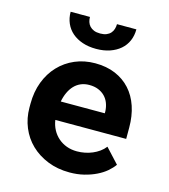

<svg xmlns="http://www.w3.org/2000/svg" viewBox="-113 -839 825 938"><g transform="rotate(15 300.0 -370.0)"><path d="M325.2 9.8Q264.2 9.8 214.4 -10.3Q164.6 -30.3 128.9 -64.7Q93.3 -99.1 74 -145.8Q54.7 -192.4 54.7 -245.6V-265.1Q54.7 -325.7 73.7 -375.7Q92.8 -425.8 127 -461.9Q161.1 -498 208 -518.1Q254.9 -538.1 310.1 -538.1Q367.2 -538.1 411.9 -519.3Q456.5 -500.5 487.5 -466.3Q518.6 -432.1 534.7 -384Q550.8 -335.9 550.8 -277.8V-220.2H192.4Q196.3 -193.4 208.3 -171.1Q220.2 -148.9 238.8 -132.8Q257.3 -116.7 281.2 -107.9Q305.2 -99.1 333.5 -99.1Q353.5 -99.1 373.3 -103Q393.1 -106.9 411.1 -114.5Q429.2 -122.1 444.8 -133.3Q460.4 -144.5 472.2 -159.7L540 -86.4Q527.3 -68.4 507.1 -51Q486.8 -33.7 459.2 -20.3Q431.6 -6.8 397.9 1.5Q364.3 9.8 325.2 9.8ZM309.1 -428.2Q286.1 -428.2 267.1 -420.2Q248 -412.1 233.6 -397Q219.2 -381.8 209.5 -360.8Q199.7 -339.8 194.8 -314H417.5V-324.7Q416.5 -346.2 409.2 -365.2Q401.9 -384.3 388.2 -398.2Q374.5 -412.1 354.7 -420.2Q335 -428.2 309.1 -428.2ZM460.4 -750Q460.4 -718.3 449 -691.9Q437.5 -665.5 415.8 -646.7Q394 -627.9 363.3 -617.4Q332.5 -606.9 294.4 -606.9Q255.9 -606.9 225.1 -617.4Q194.3 -627.9 172.6 -646.7Q150.9 -665.5 139.4 -691.9Q127.9 -718.3 127.9 -750H225.6Q225.6 -737.3 229.2 -725.3Q232.9 -713.4 241.2 -704.3Q249.5 -695.3 262.5 -689.9Q275.4 -684.6 294.4 -684.6Q313 -684.6 325.9 -689.9Q338.9 -695.3 346.9 -704.3Q355 -713.4 358.6 -725.3Q362.3 -737.3 362.3 -750Z"/></g></svg>

Font: Roboto Mono
Style: Bold
Weight: 700
Designer: Google
Version: Version 2.000985; 2015; ttfautohint (v1.3)